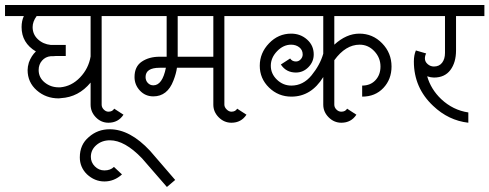

<svg xmlns="http://www.w3.org/2000/svg" viewBox="-36 -483 1950 765"><path d="M110 -419Q94 -397 94 -375Q94 -346 115 -326.5Q136 -307 166 -304H174H226V-260H188Q186 -260 181.5 -259.5Q177 -259 175 -259H166Q145 -257 131.5 -241.5Q118 -226 118 -204Q118 -174 142 -154.5Q166 -135 198 -135H204Q249 -139 283 -174.5Q317 -210 325 -258V-419ZM396 -38Q412 -38 419 -50L456 -26Q435 6 396 6Q367 6 346 -15.5Q325 -37 325 -66V-154Q277 -96 207 -92Q206 -92 203 -91.5Q200 -91 198 -91Q147 -91 110.5 -123Q74 -155 74 -204Q74 -217 79 -234Q89 -261 107 -278Q50 -312 50 -375Q50 -400 59 -419H-16V-463H497V-419H369V-260V-66Q369 -55 377.5 -46.5Q386 -38 396 -38Z M401 32Q482 32 562 118L662 234L629 262L530 148Q461 76 402 76Q370 76 348 95Q326 114 326 142Q326 164 342 180Q358 196 380 196Q404 196 418 182L450 212Q419 240 380 240Q341 240 310 211Q282 183 282 144Q282 93 318 63Q353 32 401 32Z M672 -257H676H814V-419H672ZM625 -213H600Q544 -213 544 -176Q544 -162 553 -152.5Q562 -143 575 -143Q611 -143 625 -213ZM886 6Q857 6 835.5 -15.5Q814 -37 814 -66V-213H676H669Q666 -190 655 -162Q631 -99 575 -99Q543 -99 521.5 -122Q500 -145 500 -176Q500 -218 529 -237.5Q558 -257 600 -257H628V-419H464V-463H986V-419H858V-66Q858 -56 867 -47Q876 -38 886 -38Q902 -38 909 -50L946 -26Q925 6 886 6Z M1214 -266Q1214 -237 1193 -215.5Q1172 -194 1143 -194Q1104 -194 1083 -226L1120 -250Q1128 -238 1143 -238Q1154 -238 1162 -246.5Q1170 -255 1170 -266Q1170 -284 1156.5 -294.5Q1143 -305 1124 -305Q1093 -305 1068 -279Q1043 -253 1043 -221Q1043 -189 1067.5 -165.5Q1092 -142 1125 -142Q1172 -142 1205.5 -183Q1239 -224 1252 -269V-419H954V-463H1568V-419H1296V-305Q1344 -349 1396 -349Q1449 -349 1486.5 -310.5Q1524 -272 1524 -218Q1524 -167 1491.5 -132.5Q1459 -98 1407 -98V-142Q1440 -142 1460 -163.5Q1480 -185 1480 -218Q1480 -253 1455.5 -279Q1431 -305 1397 -305Q1341 -305 1296 -243V-66Q1296 -55 1304.5 -46.5Q1313 -38 1324 -38Q1340 -38 1347 -50L1384 -26Q1363 6 1324 6Q1295 6 1273.5 -15.5Q1252 -37 1252 -66V-176Q1204 -98 1125 -98Q1073 -98 1036 -134Q999 -170 999 -221Q999 -272 1036 -310.5Q1073 -349 1124 -349Q1161 -349 1187.5 -325.5Q1214 -302 1214 -266Z M1662 -270Q1657 -261 1657 -250Q1657 -237 1668 -227.5Q1679 -218 1693 -218Q1714 -218 1725.5 -233Q1737 -248 1737 -272V-419H1536V-463H1894V-419H1781V-282Q1781 -234 1758.5 -204Q1736 -174 1693 -174Q1681 -174 1666 -179Q1681 -127 1722 -88Q1769 -44 1830 -35V6Q1751 -3 1690 -61Q1613 -133 1613 -238Q1613 -263 1621 -282Z"/></svg>

Font: Bhavuka
Style: Regular
Weight: 400
Version: 2.94.0; ttfautohint (v1.2) -l 7 -r 28 -G 50 -x 13 -D deva -f